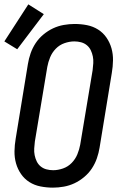

<svg xmlns="http://www.w3.org/2000/svg" viewBox="-38 -853 558 881"><path d="M205 8Q176 8 148 2.5Q120 -3 97 -17.5Q74 -32 58.5 -54.5Q43 -77 35.5 -103.5Q28 -130 28.5 -159Q29 -188 34 -217L90 -559Q94 -584 102.5 -608.5Q111 -633 125.5 -655Q140 -677 161 -694.5Q182 -712 205.5 -723Q229 -734 254.5 -738.5Q280 -743 304 -743Q334 -743 361.5 -737.5Q389 -732 412 -717.5Q435 -703 450.5 -680.5Q466 -658 473.5 -631.5Q481 -605 480.5 -576Q480 -547 475 -518L419 -176Q415 -151 406.5 -126.5Q398 -102 383.5 -80Q369 -58 348 -40.5Q327 -23 303.5 -12Q280 -1 254.5 3.5Q229 8 205 8ZM206 -72Q228 -72 251 -80Q274 -88 291 -105.5Q308 -123 317 -145Q326 -167 330 -189L387 -531Q389 -547 390 -563Q391 -579 388 -594Q385 -609 378.5 -622.5Q372 -636 360.5 -645.5Q349 -655 334 -659Q319 -663 303 -663Q281 -663 258 -655Q235 -647 218 -629.5Q201 -612 192 -590Q183 -568 179 -546L122 -204Q120 -188 119 -172Q118 -156 121 -141Q124 -126 130.5 -112.5Q137 -99 148.5 -89.5Q160 -80 175 -76Q190 -72 206 -72ZM41 -627 -18 -663 92 -833 163 -788Z"/></svg>

Font: Iosevka SS04 Medium
Style: Italic
Weight: 500
Italic angle: -9°
Monospace: yes
Designer: Belleve Invis
Foundry: Belleve Invis
Version: Version 19.0.0; ttfautohint (v1.8.4)